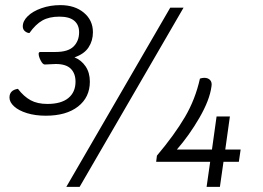

<svg xmlns="http://www.w3.org/2000/svg" viewBox="-20 -730 1028 750"><path d="M331 -411Q331 -350 285 -314Q239 -278 159 -278Q118 -278 85.5 -288Q53 -298 35 -314.5Q17 -331 17 -349Q17 -378 50 -383Q73 -353 99.5 -338.5Q126 -324 165 -324Q219 -324 247 -347Q275 -370 275 -411Q275 -443 256.5 -461.5Q238 -480 198 -480Q187 -480 175.5 -479Q164 -478 155 -478Q147 -478 139 -493.5Q131 -509 131 -520Q131 -527 138 -527H197Q246 -527 267.5 -548.5Q289 -570 289 -604Q289 -633 270 -649Q251 -665 212 -665Q172 -665 145.5 -650Q119 -635 95 -601Q86 -601 77.5 -608Q69 -615 69 -627Q69 -648 88.5 -667Q108 -686 142 -698Q176 -710 216 -710Q272 -710 307.5 -680.5Q343 -651 343 -604Q343 -571 326 -545Q309 -519 271 -506Q298 -495 314.5 -470.5Q331 -446 331 -411ZM645 -700H697L291 0H239ZM913 -98H853L839 0H787L801 -98H590L593 -122Q662 -204 702.5 -273Q743 -342 761 -423Q770 -426 778 -426Q793 -426 801 -417Q809 -408 806 -392Q799 -339 759 -270Q719 -201 671 -146H808L826 -275H878L860 -146H920Z"/></svg>

Font: Krub
Style: Italic
Weight: 400
Italic angle: -8°
Designer: Ekaluck Peanpanawate
Foundry: Cadson Demak Co.,Ltd.
Version: Version 1.000; ttfautohint (v1.6)